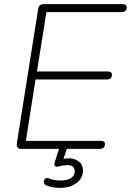

<svg xmlns="http://www.w3.org/2000/svg" viewBox="-20 -725 637 935"><path d="M85 0Q72 0 66 -7Q60 -14 62 -27L166 -682Q168 -694 175 -699.5Q182 -705 193 -705H576Q586 -705 591.5 -701.5Q597 -698 597 -690Q597 -677 590 -671.5Q583 -666 574 -666H206L160 -377H504Q514 -377 519.5 -373.5Q525 -370 525 -362Q525 -349 518 -343.5Q511 -338 502 -338H153L106 -39H470Q480 -39 485.5 -35.5Q491 -32 491 -24Q491 -11 484 -5.5Q477 0 468 0ZM271 190Q254 190 237 187Q220 184 206 178Q197 174 194.5 167Q192 160 194.5 153Q197 146 203.5 143Q210 140 219 144Q231 149 245 151.5Q259 154 278 154Q306 154 325 142.5Q344 131 344 109Q344 95 335 87Q326 79 309 79Q301 79 290 80.5Q279 82 269 85Q262 87 256.5 87Q251 87 248 84Q245 81 244.5 77Q244 73 247 64L274 -20H312L287 55L269 53Q282 50 293.5 48Q305 46 315 46Q344 46 364 61.5Q384 77 384 106Q384 143 352 166.5Q320 190 271 190Z"/></svg>

Font: Nunito ExtraLight ExtraLight
Style: Italic
Weight: 250
Italic angle: -9°
Version: Version 3.602